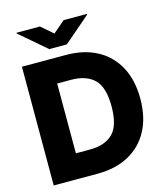

<svg xmlns="http://www.w3.org/2000/svg" viewBox="-132 -1033 995 1136"><g transform="rotate(-15 365.0 -465.0)"><path d="M323.9 0H55V-727.3H323.5Q434.7 -727.3 515.1 -683.8Q595.5 -640.3 639.2 -558.9Q682.9 -477.6 682.9 -364Q682.9 -250.4 639.4 -168.9Q595.9 -87.4 515.3 -43.7Q434.7 0 323.9 0ZM230.8 -149.9H317.1Q409.1 -149.9 457.9 -198Q506.7 -246.1 506.7 -364Q506.7 -481.5 457.6 -529.5Q408.4 -577.4 314.6 -577.4H230.8ZM219.5 -929.7 291.9 -867.2 364.7 -929.7H507.8V-925.4L345.9 -786.2H238.3L76 -925.4V-929.7Z"/></g></svg>

Font: Inter UI Extra Bold
Style: Regular
Weight: 800
Designer: Rasmus Andersson
Foundry: rsms
Version: 3.2;8d6f07862